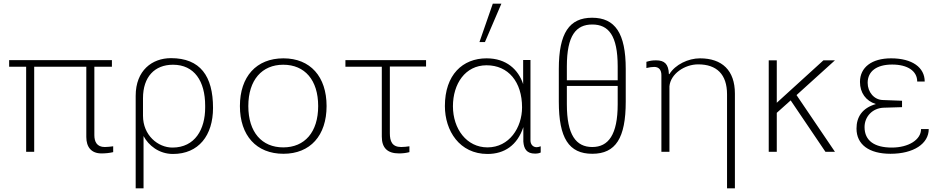

<svg xmlns="http://www.w3.org/2000/svg" viewBox="-20 -830 5176 1050"><path d="M452 -81C452 -26 479 9 535 9C556 9 578 7 599 2V-30C589 -28 562 -26 553 -26C509 -26 496 -56 496 -91V-465H592V-501H30V-465H123V0H167V-465H452Z M762 -293C762 -410 826 -476 926 -476C1043 -476 1102 -386 1102 -252V-241C1102 -124 1047 -23 923 -23C844 -23 762 -90 762 -197ZM765 200V-86C792 -35 849 12 926 12C1066 12 1145 -89 1145 -240C1145 -414 1075 -512 915 -512C812 -512 722 -445 722 -306V200Z M1292 -250C1292 -89 1382 11 1530 11C1677 11 1766 -89 1766 -250C1766 -411 1677 -511 1530 -511C1382 -511 1292 -411 1292 -250ZM1338 -250C1338 -393 1413 -476 1529 -476C1647 -476 1720 -392 1720 -250C1720 -107 1646 -24 1529 -24C1412 -24 1338 -107 1338 -250Z M2068 -465V-83C2068 -22 2098 9 2162 9C2181 9 2200 7 2219 2V-30C2210 -28 2184 -26 2174 -26C2124 -26 2112 -58 2112 -101V-466H2310V-501H1869V-465Z M2641 -473C2760 -473 2835 -382 2835 -243C2835 -132 2765 -24 2646 -24C2532 -24 2457 -125 2457 -249C2457 -371 2524 -473 2641 -473ZM2841 -502V-370C2815 -449 2750 -511 2641 -511C2510 -511 2413 -421 2413 -250C2413 -115 2493 12 2646 12C2738 12 2809 -35 2842 -135V-56C2845 -16 2860 10 2906 10C2919 10 2929 8 2937 4V-30C2929 -27 2921 -25 2915 -25C2894 -25 2881 -41 2881 -62V-502ZM2675 -810 2602 -600H2632L2722 -810Z M3358 -360V-260C3358 -93 3307 -26 3219 -26C3130 -26 3080 -92 3080 -260V-360ZM3080 -391V-467C3080 -636 3130 -696 3219 -696C3308 -696 3358 -636 3358 -467V-391ZM3402 -453C3402 -648 3344 -733 3218 -733C3094 -733 3036 -650 3036 -453V-274C3036 -75 3091 11 3219 11C3347 11 3402 -75 3402 -274Z M3641 -358C3647 -426 3724 -478 3798 -478C3899 -478 3956 -424 3956 -314V200H3999V-318C3999 -445 3929 -511 3808 -511C3744 -511 3673 -477 3641 -425H3638C3636 -480 3614 -500 3568 -500C3547 -500 3536 -498 3515 -492V-458C3530 -462 3547 -464 3558 -464C3583 -464 3597 -448 3597 -419V0H3641Z M4483 -500 4228 -268V-500H4184V0H4228V-213L4304 -281L4494 0H4546L4336 -310L4546 -500Z M4664 -127C4664 -40 4732 11 4850 11C4976 11 5059 -44 5059 -124H5017C5017 -66 4949 -23 4857 -23C4763 -23 4708 -60 4708 -135C4708 -192 4751 -239 4813 -241L4913 -244V-279L4808 -283C4760 -284 4725 -327 4725 -377C4725 -440 4774 -477 4859 -477C4943 -477 4996 -442 4996 -384H5037C5037 -461 4969 -511 4853 -511C4748 -511 4683 -462 4683 -382C4683 -323 4715 -278 4770 -261C4694 -239 4664 -189 4664 -127Z"/></svg>

Font: Perun ExtraLight
Style: Regular
Weight: 200
Foundry: Copyright (c) Stefan Peev, Context Ltd, 2016
Version: Version 1.089